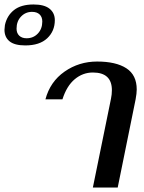

<svg xmlns="http://www.w3.org/2000/svg" viewBox="-150 -838 642 858"><path d="M-130 -705Q-130 -712 -128 -726Q-119 -768 -87.5 -793Q-56 -818 0 -818Q48 -818 71.5 -799Q95 -780 95 -748Q95 -699 61 -667Q27 -635 -37 -635Q-85 -635 -107.5 -653.5Q-130 -672 -130 -705ZM39 -742Q39 -762 27 -773.5Q15 -785 -7 -785Q-36 -785 -56 -764Q-76 -743 -76 -710Q-76 -690 -64 -678.5Q-52 -667 -31 -667Q-1 -667 19 -688Q39 -709 39 -742ZM346 -397Q350 -416 350 -435Q350 -514 265 -514Q220 -514 184 -484Q148 -454 129 -394H53Q74 -473 138.5 -518Q203 -563 284 -563Q368 -563 414.5 -533Q461 -503 461 -438Q461 -421 456 -394L376 0H265Z"/></svg>

Font: Taviraj Medium
Style: Italic
Weight: 500
Italic angle: -12°
Designer: Katatrad Team
Foundry: CadsonDemak
Version: Version 1.001